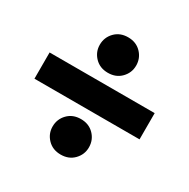

<svg xmlns="http://www.w3.org/2000/svg" viewBox="-155 -830 955 970"><g transform="rotate(30 322.5 -345.0)"><path d="M216 -583Q216 -626 245.5 -656.5Q275 -687 322 -687Q369 -687 398.5 -656.5Q428 -626 428 -583Q428 -541 398.5 -510.5Q369 -480 322 -480Q275 -480 245.5 -510.5Q216 -541 216 -583ZM16 -269V-422H629V-269ZM216 -106Q216 -149 245.5 -179.5Q275 -210 322 -210Q369 -210 398.5 -179.5Q428 -149 428 -106Q428 -64 398.5 -33.5Q369 -3 322 -3Q275 -3 245.5 -33.5Q216 -64 216 -106Z"/></g></svg>

Font: Jost* Heavy
Style: Regular
Weight: 800
Version: Version 3.7